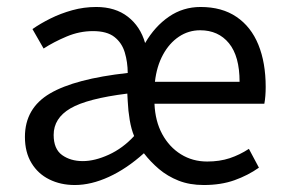

<svg xmlns="http://www.w3.org/2000/svg" viewBox="-20 -518 818 550"><path d="M194.3 12Q153.6 12 121.2 -4.1Q88.8 -20.1 70.1 -51.1Q51.4 -82 51.4 -125.8Q51.4 -208 123.1 -250.2Q194.8 -292.3 345.9 -309Q345.7 -340.1 337.5 -367.6Q329.3 -395.2 307.9 -412Q286.5 -428.9 246.3 -428.9Q207.7 -428.9 170.9 -413.4Q134 -397.9 104.9 -379L73 -434.7Q95.3 -450.4 124.4 -464.9Q153.5 -479.4 186.9 -488.7Q220.3 -498 255.7 -498Q310.2 -498 346.1 -470.2Q382 -442.5 395.7 -394.7Q423.5 -442.5 463.9 -470.2Q504.3 -498 554.6 -498Q615.8 -498 657.4 -469.7Q699.1 -441.5 720.1 -390Q741.1 -338.5 741.1 -268.8Q741.1 -255.6 740.1 -243.3Q739.2 -231.1 737.2 -220.8H422.5Q424.6 -170.9 444.7 -133.8Q464.9 -96.7 498.3 -76Q531.7 -55.3 573.5 -55.3Q609 -55.3 637.9 -64.8Q666.7 -74.4 693 -91.6L721.7 -37.7Q690.4 -15.6 651.8 -1.8Q613.3 12 563.6 12Q523.3 12 491.6 -0.5Q459.9 -13.1 435.4 -33.8Q411 -54.6 392.2 -79Q343.1 -34.8 292.1 -11.4Q241.2 12 194.3 12ZM217.2 -56.5Q251.4 -56.5 291.5 -74.8Q331.7 -93.1 364.2 -128.3Q356.1 -147.6 351.6 -174.1Q347.1 -200.6 345.9 -228.1L344.7 -249.9Q229.7 -235.6 181.7 -207.5Q133.7 -179.4 133.7 -131.5Q133.7 -91.2 157.9 -73.8Q182.1 -56.5 217.2 -56.5ZM423.8 -283.6H666.3Q666.3 -356.9 635.9 -394.1Q605.5 -431.3 553.4 -431.3Q520 -431.3 492.5 -412.9Q464.9 -394.4 446.9 -361.3Q428.8 -328.1 423.8 -283.6Z"/></svg>

Font: Source Sans 3 Variable
Style: Regular
Weight: 200
Designer: Paul D. Hunt
Foundry: Adobe Systems Incorporated
Version: Version 3.026